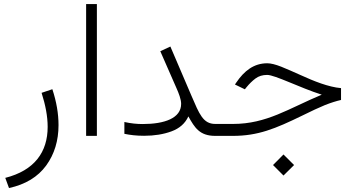

<svg xmlns="http://www.w3.org/2000/svg" viewBox="-20 -678 1772 958"><path d="M24.9 260.3C107.4 242.2 168.9 204.6 210.4 147.9C251.5 91.3 272 23.9 272 -53.7C272 -111.3 261.7 -170.9 241.2 -232.9L187.5 -214.8C207 -153.8 217.8 -97.2 217.8 -44.9C217.8 80.6 152.3 172.4 6.3 209.5Z M409.7 -657.7V0H463.4V-657.7Z M883.8 -159.7C883.8 -88.4 801.3 -59.1 691.9 -59.1C662.6 -59.1 633.8 -62 600.6 -69.3V-10.3C629.4 -4.4 659.7 -0.5 699.2 -0.5C750 -0.5 795.4 -7.8 835.4 -22.5C875.5 -37.1 903.8 -62 919.9 -97.2C951.2 -41.5 975.6 0 1054.2 0H1079.1V-59.6H1054.2C993.2 -59.6 974.6 -108.9 935.5 -199.7L830.1 -445.8L779.8 -422.4L859.9 -239.7C872.1 -212.4 883.8 -182.6 883.8 -159.7Z M1342.3 145.5 1394.5 197.8 1447.3 145.5 1394.5 92.8ZM1059.6 0H1141.1C1267.1 0 1352.5 -35.2 1487.8 -101.1C1534.2 -124 1571.8 -141.6 1601.6 -153.8C1631.3 -165.5 1657.7 -173.8 1681.6 -179.2V-238.3C1619.1 -243.7 1546.4 -272.9 1478 -304.2C1443.4 -319.8 1412.1 -333.5 1383.3 -345.2C1354.5 -356.4 1331.5 -362.3 1313.5 -362.3C1247.1 -362.3 1198.7 -325.2 1158.2 -265.1L1152.3 -256.3L1201.7 -232.4L1210.4 -243.2C1223.6 -259.3 1238.3 -273.9 1254.4 -286.1C1270.5 -298.3 1290 -304.2 1313 -304.2C1352.1 -304.2 1476.1 -240.2 1585.4 -205.6C1419.4 -136.2 1311 -59.6 1142.6 -59.6H1059.6Z"/></svg>

Font: Vazirmatn ExtraLight
Style: Regular
Weight: 200
Designer: Saber Rastikerdar
Foundry: Saber Rastikerdar
Version: Version 33.003